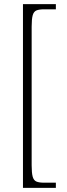

<svg xmlns="http://www.w3.org/2000/svg" viewBox="-20 -780 324 928"><path d="M91 128V-760H250V-735H193Q169 -735 156 -729.5Q143 -724 138 -706Q133 -688 133 -651V19Q133 56 138 74Q143 92 156 97.5Q169 103 193 103H250V128Z"/></svg>

Font: Noto Serif Lao SemiCondensed ExtraLight
Style: Regular
Weight: 200
Width: 4
Designer: Monotype Design Team
Foundry: Monotype Imaging Inc.
Version: Version 2.003; ttfautohint (v1.8.4.7-5d5b)